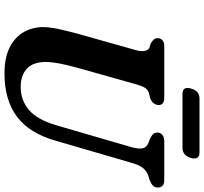

<svg xmlns="http://www.w3.org/2000/svg" viewBox="-47 -851 912 858"><g transform="rotate(90 409.0 -422.0)"><path d="M540.5 -220 637.5 -553Q646 -583.5 643 -602Q640 -620.5 618.5 -629.5L603 -635Q586 -643 579.2 -650.2Q572.5 -657.5 572.5 -669.5Q572.5 -682.5 582.5 -691.2Q592.5 -700 611.5 -700H786Q802 -700 810 -692.2Q818 -684.5 818 -672.5Q818 -657.5 809.8 -649.5Q801.5 -641.5 784 -634.5L764.5 -628.5Q741.5 -619.5 728.5 -601.8Q715.5 -584 706 -548.5L608.5 -213.5Q574.5 -95.5 500 -40.8Q425.5 14 308 14Q237.5 14 191.5 -9.5Q145.5 -33 123.2 -72.5Q101 -112 101 -160Q101.5 -192 111.2 -234.5Q121 -277 130.5 -312.5L205 -576.5Q210.5 -596 207.5 -612.2Q204.5 -628.5 193.5 -633.5L174.5 -639.5Q161 -647.5 155.8 -654Q150.5 -660.5 150.5 -672.5Q151 -683.5 159.8 -691.8Q168.5 -700 184.5 -700H416.5Q449.5 -700 449.5 -674.5Q449 -663.5 441.5 -653Q434 -642.5 418.5 -637L396 -631.5Q380.5 -626.5 372.5 -614Q364.5 -601.5 358 -578.5L283 -312.5Q257 -219 257 -171.5Q256.5 -115 286.2 -86.8Q316 -58.5 368.5 -58.5Q427.5 -58.5 471.2 -95.2Q515 -132 540.5 -220ZM375.5 -819Q385.5 -857.5 420.5 -857.5H661.5Q696 -857.5 686 -819.5Q675.5 -781.5 640.5 -781.5H400Q365 -781.5 375.5 -819Z"/></g></svg>

Font: Fraunces 9pt S050 SemiBold
Style: Italic
Weight: 600
Italic angle: -16°
Version: Version 1.000; ttfautohint (v1.8.3)